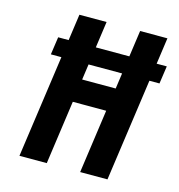

<svg xmlns="http://www.w3.org/2000/svg" viewBox="-103 -779 812 870"><g transform="rotate(15 303.0 -344.0)"><path d="M66.1 0H194.3L236.3 -298.9H392.9L350.9 0H479L576 -687.7H447.9L408.4 -407.4H251.1L290.6 -687.7H163.1ZM606.1 -564.1H96.6L84.6 -480.9H594.1Z"/></g></svg>

Font: Secuela ExtLt
Style: Italic
Weight: 200
Italic angle: -8°
Designer: Fernando Haro
Foundry: deFharo
Version: Version 1.704